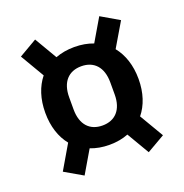

<svg xmlns="http://www.w3.org/2000/svg" viewBox="-121 -788 842 879"><g transform="rotate(-20 300.0 -348.5)"><path d="M300.1 -110.8C334.5 -110.8 365.1 -116.5 392 -127.1L456.3 -17.8L544 -68.5L475.1 -185.4C508.2 -225.9 527.3 -281.6 527.3 -349.1C527.3 -416.2 508.2 -471.9 475.1 -512.8L544 -629.3L456.3 -680.4L392 -571C365.1 -581.3 334.5 -587 300.1 -587C265.6 -587 235.1 -581.3 208.1 -571L143.8 -680.4L56.1 -629.3L124.6 -512.8C91.6 -471.9 72.8 -416.2 72.8 -349.1C72.8 -281.6 91.6 -225.9 124.6 -185.4L56.1 -68.5L143.8 -17.8L208.1 -127.1C235.1 -116.5 265.6 -110.8 300.1 -110.8ZM199.9 -319.6V-378.6C199.9 -453.1 238.3 -493.3 300.1 -493.3C361.5 -493.3 400.2 -453.1 400.2 -378.6V-319.6C400.2 -245 361.5 -204.9 300.1 -204.9C238.3 -204.9 199.9 -245 199.9 -319.6Z"/></g></svg>

Font: Margiela Mono SemiBold
Style: Regular
Weight: 600
Designer: Mike Abbink, Paul van der Laan, Pieter van Rosmalen
Foundry: Bold Monday
Version: Version 2.003 2021